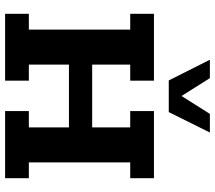

<svg xmlns="http://www.w3.org/2000/svg" viewBox="-65 -777 842 752"><g transform="rotate(90 356.0 -401.0)"><path d="M34 0V-93H96V-490H34V-583H296V-490H233V-341H479V-490H415V-583H678V-490H616V-93H678V0H415V-93H479V-250H233V-93H296V0ZM295 -641 214 -802H286L356 -691L426 -802H499L419 -641Z"/></g></svg>

Font: Rokkitt SemiBold
Style: Bold
Weight: 700
Version: Version 3.103